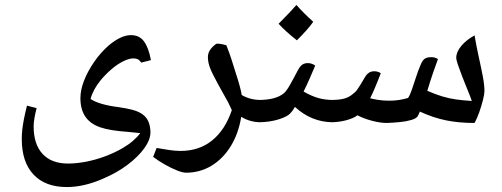

<svg xmlns="http://www.w3.org/2000/svg" viewBox="-20 -497 2029 776"><path d="M250 259Q163 259 115.5 208.5Q68 158 68 65Q68 46 70 27.5Q72 9 76.5 -14.5Q81 -38 89 -70L128 -60Q116 -14 116 14Q116 86 152 125Q188 164 255 164Q289 164 328 156.5Q367 149 405.5 134.5Q444 120 475 102Q499 88 517 72.5Q535 57 547 41Q534 40 522 38.5Q510 37 497 36Q424 31 385 17.5Q346 4 326 -24Q305 -54 305 -100Q305 -134 320 -172Q335 -210 361 -247.5Q387 -285 419 -313Q469 -355 509 -355Q544 -355 562.5 -329Q581 -303 590 -254L551 -244Q544 -254 537 -257.5Q530 -261 519 -261Q502 -261 478.5 -249.5Q455 -238 431.5 -218Q408 -198 387 -173Q356 -135 346 -97Q362 -86 390.5 -77.5Q419 -69 459 -64Q494 -59 517.5 -52.5Q541 -46 556 -35Q573 -23 580.5 -4Q588 15 588 38Q588 68 563 102.5Q538 137 495.5 169Q453 201 399 224Q321 259 250 259Z M732 201Q718 201 694.5 191.5Q671 182 645.5 167.5Q620 153 599 137L613 101Q641 106 665 109.5Q689 113 710 113Q785 113 837.5 70.5Q890 28 917 -52Q910 -68 902 -83.5Q894 -99 885 -114Q855 -167 839 -199.5Q823 -232 821 -254Q818 -277 827 -292Q836 -307 854 -320Q857 -321 867.5 -320Q878 -319 895 -314Q908 -281 916.5 -254Q925 -227 931 -208Q942 -174 948.5 -150.5Q955 -127 957 -113Q991 -93 1034 -93Q1042 -93 1042 -85V-11Q1042 -3 1034 -3Q990 -3 955 -25Q944 43 912.5 94Q881 145 834.5 173Q788 201 732 201Z M1025 -3Q1017 -3 1017 -11V-85Q1017 -93 1025 -93Q1095 -93 1127 -120Q1137 -128 1150 -150.5Q1163 -173 1185 -215Q1194 -231 1203 -236.5Q1212 -242 1224 -242Q1240 -242 1254 -232Q1243 -206 1231.5 -179.5Q1220 -153 1207 -127Q1238 -109 1266 -101Q1294 -93 1326 -93Q1334 -93 1334 -85V-11Q1334 -3 1326 -3Q1239 -3 1172 -65Q1168 -58 1163.5 -51.5Q1159 -45 1154 -40Q1143 -26 1106 -14.5Q1069 -3 1025 -3ZM1180 -334Q1134 -370 1106 -401Q1131 -426 1148.5 -444.5Q1166 -463 1178 -477Q1192 -461 1209 -444Q1226 -427 1246 -409Q1235 -393 1218 -374Q1201 -355 1180 -334Z M1544 0Q1517 0 1483 -9Q1449 -18 1425 -31Q1409 -19 1379.5 -11Q1350 -3 1317 -3Q1309 -3 1309 -11V-85Q1309 -93 1317 -93Q1351 -93 1371 -98.5Q1391 -104 1406 -117Q1417 -125 1423 -133.5Q1429 -142 1437 -155Q1445 -168 1458 -190Q1464 -199 1472.5 -204Q1481 -209 1493 -209Q1507 -209 1519 -201Q1504 -162 1493 -136.5Q1482 -111 1476 -100Q1486 -97 1507 -93.5Q1528 -90 1553 -90Q1575 -90 1593.5 -93Q1612 -96 1629 -101Q1636 -110 1644 -133Q1652 -156 1661 -184Q1670 -212 1680 -235Q1687 -253 1696.5 -259.5Q1706 -266 1723 -266Q1739 -266 1750 -258Q1742 -237 1731 -205Q1720 -173 1707 -130Q1739 -116 1767 -107.5Q1795 -99 1824 -95Q1853 -91 1887 -89Q1880 -109 1869 -135.5Q1858 -162 1848 -188Q1838 -214 1831 -234.5Q1824 -255 1824 -264Q1824 -287 1844.5 -311.5Q1865 -336 1898 -354Q1906 -307 1915.5 -264.5Q1925 -222 1931.5 -187.5Q1938 -153 1938 -129Q1938 -117 1932 -93Q1926 -69 1917 -43.5Q1908 -18 1898 0Q1835 0 1783 -10.5Q1731 -21 1677 -46Q1673 -36 1668 -27Q1662 -18 1642 -12Q1622 -6 1595.5 -3.5Q1569 -1 1544 0Z"/></svg>

Font: Noto Naskh Arabic Medium
Style: Regular
Weight: 500
Designer: Monotype Design Team, David Williams, Mohamad Dakak and Nizar Qandah
Foundry: Monotype Imaging Inc.
Version: Version 2.016